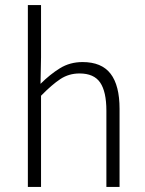

<svg xmlns="http://www.w3.org/2000/svg" viewBox="-20 -738 571 758"><path d="M90 0V-718H142V-512L140 -407Q177 -444 216.5 -468.5Q256 -493 306 -493Q381 -493 416.5 -447Q452 -401 452 -308V0H400V-301Q400 -376 375.5 -412Q351 -448 294 -448Q252 -448 218.5 -426Q185 -404 142 -360V0Z"/></svg>

Font: Assistant ExtraLight Light
Style: Regular
Weight: 300
Version: Version 3.000